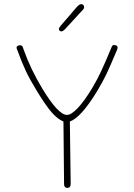

<svg xmlns="http://www.w3.org/2000/svg" viewBox="-20 -914 648 929"><path d="M290 -23 287 -326Q258 -338 229.5 -371Q201 -404 160 -471Q125 -528 105 -570.5Q85 -613 61 -679Q60 -680 60 -683Q60 -688 64.5 -691.5Q69 -695 76 -695Q84 -695 87 -691.5Q90 -688 91.5 -682.5Q93 -677 94 -675Q128 -579 185 -485Q262 -358 304 -358Q325 -358 356.5 -391.5Q388 -425 425 -486Q449 -526 469 -568.5Q489 -611 517 -679Q521 -689 523.5 -692.5Q526 -696 532 -696Q549 -696 549 -683Q549 -680 546 -672Q511 -589 494.5 -554.5Q478 -520 450 -473Q372 -345 318 -326L322 -24Q322 -5 306 -5Q290 -5 290 -23ZM265 -774Q265 -780 275 -791L348 -876Q363 -894 373 -894Q379 -894 383 -890Q387 -886 387 -879Q387 -874 383.5 -869.5Q380 -865 377 -862Q374 -859 373 -858L294 -772Q284 -762 276 -762Q272 -762 268.5 -765.5Q265 -769 265 -774Z"/></svg>

Font: Mali ExtraLight
Style: Regular
Weight: 275
Version: Version 1.000; ttfautohint (v1.6)